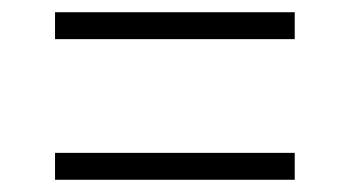

<svg xmlns="http://www.w3.org/2000/svg" viewBox="-20 -490 571 314"><path d="M70 -426V-470H462V-426ZM70 -196V-240H462V-196Z"/></svg>

Font: Outfit ExtraLight
Style: Regular
Weight: 200
Designer: Rodrigo Fuenzalida
Foundry: fragTYPE
Version: Version 1.100; ttfautohint (v1.8.4.7-5d5b);gftools[0.9.27]